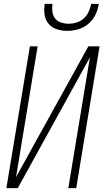

<svg xmlns="http://www.w3.org/2000/svg" viewBox="-20 -975 540 995"><path d="M13 0 135 -735H175L63 -57L438 -735H496L375 0H334L446 -678L72 0ZM329 -815Q301 -815 274.5 -823.5Q248 -832 231.5 -852Q215 -872 211 -899.5Q207 -927 212 -955H252Q249 -935 251.5 -914.5Q254 -894 265.5 -879.5Q277 -865 296 -858.5Q315 -852 335 -852Q356 -852 377 -858.5Q398 -865 414 -879.5Q430 -894 439.5 -914.5Q449 -935 452 -955H492Q488 -927 475 -899.5Q462 -872 438.5 -852Q415 -832 386 -823.5Q357 -815 329 -815Z"/></svg>

Font: Iosevka SS04 Extralight
Style: Italic
Weight: 200
Italic angle: -9°
Monospace: yes
Designer: Belleve Invis
Foundry: Belleve Invis
Version: Version 19.0.0; ttfautohint (v1.8.4)